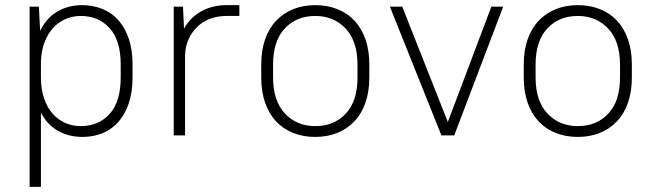

<svg xmlns="http://www.w3.org/2000/svg" viewBox="-20 -526 2540 746"><path d="M301 6Q247 6 205.5 -17.5Q164 -41 139 -88V200H95V-500H131L136 -406Q160 -456 202.5 -481Q245 -506 299 -506Q342 -506 378.5 -491Q415 -476 440.5 -447Q466 -418 480.5 -375Q495 -332 495 -275V-225Q495 -168 480.5 -125Q466 -82 440.5 -53Q415 -24 379.5 -9Q344 6 301 6ZM294 -36Q363 -36 406 -83.5Q449 -131 449 -225V-275Q449 -369 406 -416.5Q363 -464 294 -464Q262 -464 234.5 -452Q207 -440 186 -417Q165 -394 152.5 -360.5Q140 -327 139 -284V-225Q139 -180 151 -144.5Q163 -109 184 -85Q205 -61 233 -48.5Q261 -36 294 -36Z M655 -500H691L695 -415Q719 -458 762 -482Q805 -506 860 -506H910V-464H860Q825 -464 796 -453Q767 -442 746 -421.5Q725 -401 712.5 -373Q700 -345 699 -312V0H655Z M1205 6Q1158 6 1119 -9.5Q1080 -25 1052.5 -54.5Q1025 -84 1010 -127Q995 -170 995 -225V-275Q995 -330 1010 -373Q1025 -416 1053 -445.5Q1081 -475 1119.5 -490.5Q1158 -506 1205 -506Q1252 -506 1291 -490.5Q1330 -475 1357.5 -445.5Q1385 -416 1400 -373Q1415 -330 1415 -275V-225Q1415 -170 1400 -127Q1385 -84 1357 -54.5Q1329 -25 1290.5 -9.5Q1252 6 1205 6ZM1205 -36Q1278 -36 1323.5 -84.5Q1369 -133 1369 -225V-275Q1369 -366 1323 -415Q1277 -464 1205 -464Q1132 -464 1086.5 -415.5Q1041 -367 1041 -275V-225Q1041 -134 1087 -85Q1133 -36 1205 -36Z M1495 -500H1543L1720 -52L1889 -500H1935L1745 0H1695Z M2225 6Q2178 6 2139 -9.5Q2100 -25 2072.5 -54.5Q2045 -84 2030 -127Q2015 -170 2015 -225V-275Q2015 -330 2030 -373Q2045 -416 2073 -445.5Q2101 -475 2139.5 -490.5Q2178 -506 2225 -506Q2272 -506 2311 -490.5Q2350 -475 2377.5 -445.5Q2405 -416 2420 -373Q2435 -330 2435 -275V-225Q2435 -170 2420 -127Q2405 -84 2377 -54.5Q2349 -25 2310.5 -9.5Q2272 6 2225 6ZM2225 -36Q2298 -36 2343.5 -84.5Q2389 -133 2389 -225V-275Q2389 -366 2343 -415Q2297 -464 2225 -464Q2152 -464 2106.5 -415.5Q2061 -367 2061 -275V-225Q2061 -134 2107 -85Q2153 -36 2225 -36Z"/></svg>

Font: Retni Sans Light
Style: Regular
Weight: 300
Designer: Vitaly Kuzmin
Foundry: ParaType Ltd.
Version: Version 1.00;March 2, 2019;FontCreator 11.5.0.2425 64-bit; t